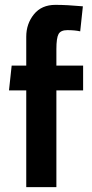

<svg xmlns="http://www.w3.org/2000/svg" viewBox="-20 -770 380 790"><path d="M322 -398H212V0H88V-398H17L28 -500H88V-619Q88 -672 119.5 -711Q151 -750 208 -750Q255 -750 321 -744L310 -641Q288 -646 257 -646Q230 -646 221 -630Q212 -614 212 -568V-500H322Z"/></svg>

Font: Cabin
Style: Bold
Weight: 700
Designer: Pablo Impallari
Foundry: Pablo Impallari. www.impallari.com Igino Marini. www.ikern.com
Version: Version 1.005